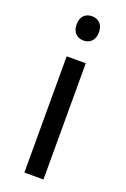

<svg xmlns="http://www.w3.org/2000/svg" viewBox="-144 -785 546 832"><g transform="rotate(20 129.0 -368.5)"><path d="M130 -737C101 -737 78 -720 78 -681C78 -643 101 -625 130 -625C157 -625 181 -643 181 -681C181 -720 157 -737 130 -737ZM173 -536H85V0H173Z"/></g></svg>

Font: Noto Sans Gujarati UI
Style: Regular
Weight: 400
Designer: Jelle Bosma - Monotype Design Team, Universal Thirst
Foundry: Monotype Imaging Inc.
Version: Version 2.106